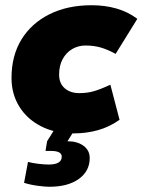

<svg xmlns="http://www.w3.org/2000/svg" viewBox="-20 -500 545 734"><path d="M260 10Q190 10 136.5 -17.5Q83 -45 53.5 -93Q24 -141 24 -202Q24 -287 62 -349Q100 -411 169 -445.5Q238 -480 330 -480Q381 -480 425 -467.5Q469 -455 505 -428L422 -294Q391 -311 364.5 -318.5Q338 -326 307 -326Q279 -326 256 -312.5Q233 -299 219.5 -274Q206 -249 206 -215Q206 -181 227.5 -162.5Q249 -144 283 -144Q314 -144 339.5 -151.5Q365 -159 402 -176L437 -42Q399 -15 355 -2.5Q311 10 260 10ZM168 214Q154 214 126 210.5Q98 207 72 199L87 119Q106 124 129 126.5Q152 129 166 129Q191 129 203.5 121.5Q216 114 216 99Q216 77 175 77H154L160 40L192 -11H270L238 40Q276 40 299.5 57.5Q323 75 323 104Q323 154 281.5 184Q240 214 168 214Z"/></svg>

Font: Gantari Black
Style: Italic
Weight: 900
Italic angle: -10°
Version: Version 1.000